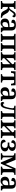

<svg xmlns="http://www.w3.org/2000/svg" viewBox="3174 -3762 598 6987"><g transform="rotate(90 3473.5 -269.0)"><path d="M17 -48H32Q66 -48 87 -61.5Q108 -75 108 -116V-422Q108 -461 87 -474.5Q66 -488 32 -488H17V-536H309V-488H307Q274 -488 253.5 -475Q233 -462 233 -424V-307Q259 -307 274.5 -312Q290 -317 302 -328Q313 -339 331.5 -366Q350 -393 372 -428Q399 -471 418 -493.5Q437 -516 462.5 -529Q488 -542 525 -542Q568 -542 589.5 -525Q611 -508 611 -481Q611 -454 595.5 -437.5Q580 -421 557 -418Q553 -442 539.5 -456.5Q526 -471 504 -471Q484 -471 464.5 -453.5Q445 -436 418 -395Q391 -355 374.5 -334.5Q358 -314 341 -301Q380 -298 409.5 -277.5Q439 -257 463 -214L517 -121Q540 -80 563.5 -64Q587 -48 622 -48H625V0H586Q529 0 493.5 -7Q458 -14 432.5 -34.5Q407 -55 386 -95L336 -190Q314 -232 294.5 -244Q275 -256 233 -256V-114Q233 -75 253.5 -61.5Q274 -48 307 -48H309V0H17Z M656 -152Q656 -231 711.5 -270Q767 -309 882 -313L965 -316V-374Q965 -434 950 -463Q935 -492 888 -492Q844 -492 827 -464Q810 -436 810 -383Q753 -383 725.5 -398.5Q698 -414 698 -448Q698 -499 752 -523.5Q806 -548 892 -548Q994 -548 1042 -508Q1090 -468 1090 -376V-119Q1090 -78 1103.5 -63Q1117 -48 1151 -48H1154V0H992L973 -77H965Q940 -45 921 -27.5Q902 -10 876 0Q850 10 812 10Q743 10 699.5 -31.5Q656 -73 656 -152ZM965 -191V-269L911 -266Q841 -262 812.5 -233.5Q784 -205 784 -147Q784 -58 853 -58Q904 -58 934.5 -94Q965 -130 965 -191Z M1211 -48H1223Q1257 -48 1278 -61.5Q1299 -75 1299 -114V-424Q1299 -462 1278 -475Q1257 -488 1223 -488H1211V-536H1841V-488H1828Q1795 -488 1773.5 -475Q1752 -462 1752 -424V-114Q1752 -75 1773 -61.5Q1794 -48 1828 -48H1841V0H1551V-48H1554Q1587 -48 1607 -61.5Q1627 -75 1627 -114V-484H1424V-114Q1424 -75 1444.5 -61.5Q1465 -48 1498 -48H1500V0H1211Z M1881 -48H1893Q1927 -48 1948 -61.5Q1969 -75 1969 -114V-422Q1969 -461 1948 -474.5Q1927 -488 1893 -488H1881V-536H2175V-488H2168Q2135 -488 2114.5 -474.5Q2094 -461 2094 -422V-192L2317 -416V-422Q2317 -461 2297 -474.5Q2277 -488 2244 -488H2241V-536H2531V-488H2518Q2484 -488 2463 -474.5Q2442 -461 2442 -422V-114Q2442 -75 2463 -61.5Q2484 -48 2518 -48H2531V0H2237V-48H2244Q2277 -48 2297 -61.5Q2317 -75 2317 -114V-345L2094 -121V-114Q2094 -75 2114.5 -61.5Q2135 -48 2168 -48H2175V0H1881Z M2679 -48H2691Q2727 -48 2747.5 -62Q2768 -76 2768 -115V-484H2698Q2667 -484 2654.5 -467.5Q2642 -451 2635 -403L2631 -370H2571L2577 -536H3083L3089 -370H3029L3025 -403Q3018 -451 3005 -467.5Q2992 -484 2961 -484H2893V-115Q2893 -76 2912.5 -62Q2932 -48 2967 -48H2983V0H2679Z M3156 -152Q3156 -231 3211.5 -270Q3267 -309 3382 -313L3465 -316V-374Q3465 -434 3450 -463Q3435 -492 3388 -492Q3344 -492 3327 -464Q3310 -436 3310 -383Q3253 -383 3225.5 -398.5Q3198 -414 3198 -448Q3198 -499 3252 -523.5Q3306 -548 3392 -548Q3494 -548 3542 -508Q3590 -468 3590 -376V-119Q3590 -78 3603.5 -63Q3617 -48 3651 -48H3654V0H3492L3473 -77H3465Q3440 -45 3421 -27.5Q3402 -10 3376 0Q3350 10 3312 10Q3243 10 3199.5 -31.5Q3156 -73 3156 -152ZM3465 -191V-269L3411 -266Q3341 -262 3312.5 -233.5Q3284 -205 3284 -147Q3284 -58 3353 -58Q3404 -58 3434.5 -94Q3465 -130 3465 -191Z M3691 -63Q3691 -91 3706 -108.5Q3721 -126 3741 -126Q3741 -109 3753.5 -95Q3766 -81 3786 -81Q3806 -81 3821 -90Q3836 -99 3852 -128.5Q3868 -158 3884 -218Q3897 -267 3909 -329.5Q3921 -392 3921 -426Q3921 -462 3900 -475Q3879 -488 3841 -488H3828V-536H4317V-488H4304Q4270 -488 4249 -474.5Q4228 -461 4228 -422V-114Q4228 -75 4249 -61.5Q4270 -48 4304 -48H4317V0H4022V-48H4030Q4063 -48 4083 -61.5Q4103 -75 4103 -114V-484H3983Q3963 -293 3924 -155Q3897 -64 3863.5 -28.5Q3830 7 3773 7Q3734 7 3712.5 -11.5Q3691 -30 3691 -63Z M4357 -48H4369Q4403 -48 4424 -61.5Q4445 -75 4445 -114V-422Q4445 -461 4424 -474.5Q4403 -488 4369 -488H4357V-536H4651V-488H4644Q4611 -488 4590.5 -474.5Q4570 -461 4570 -422V-192L4793 -416V-422Q4793 -461 4773 -474.5Q4753 -488 4720 -488H4717V-536H5007V-488H4994Q4960 -488 4939 -474.5Q4918 -461 4918 -422V-114Q4918 -75 4939 -61.5Q4960 -48 4994 -48H5007V0H4713V-48H4720Q4753 -48 4773 -61.5Q4793 -75 4793 -114V-345L4570 -121V-114Q4570 -75 4590.5 -61.5Q4611 -48 4644 -48H4651V0H4357Z M5064 -102Q5064 -173 5151 -173Q5151 -115 5180 -78.5Q5209 -42 5261 -42Q5312 -42 5337.5 -71.5Q5363 -101 5363 -152Q5363 -250 5246 -250H5167V-310H5247Q5298 -310 5322.5 -336.5Q5347 -363 5347 -405Q5347 -446 5328.5 -470.5Q5310 -495 5268 -495Q5222 -495 5199.5 -463.5Q5177 -432 5177 -381Q5127 -381 5105 -398Q5083 -415 5083 -448Q5083 -489 5129.5 -518Q5176 -547 5272 -547Q5367 -547 5420 -512Q5473 -477 5473 -415Q5473 -368 5443.5 -332.5Q5414 -297 5364 -283V-278Q5490 -252 5490 -154Q5490 -79 5431.5 -35Q5373 9 5258 9Q5154 9 5109 -22.5Q5064 -54 5064 -102Z M5557 -48H5569Q5603 -48 5624 -61.5Q5645 -75 5645 -114V-422Q5645 -461 5624 -474.5Q5603 -488 5569 -488H5557V-536H5796L5949 -169L6107 -536H6345V-488H6332Q6293 -488 6271.5 -474.5Q6250 -461 6250 -421V-115Q6250 -75 6271.5 -61.5Q6293 -48 6332 -48H6345V0H6044V-48H6047Q6086 -48 6107.5 -61.5Q6129 -75 6129 -115V-428H6122L5937 0H5891L5712 -428H5705V-115Q5705 -75 5726.5 -61.5Q5748 -48 5787 -48H5790V0H5557Z M6412 -152Q6412 -231 6467.5 -270Q6523 -309 6638 -313L6721 -316V-374Q6721 -434 6706 -463Q6691 -492 6644 -492Q6600 -492 6583 -464Q6566 -436 6566 -383Q6509 -383 6481.5 -398.5Q6454 -414 6454 -448Q6454 -499 6508 -523.5Q6562 -548 6648 -548Q6750 -548 6798 -508Q6846 -468 6846 -376V-119Q6846 -78 6859.5 -63Q6873 -48 6907 -48H6910V0H6748L6729 -77H6721Q6696 -45 6677 -27.5Q6658 -10 6632 0Q6606 10 6568 10Q6499 10 6455.5 -31.5Q6412 -73 6412 -152ZM6721 -191V-269L6667 -266Q6597 -262 6568.5 -233.5Q6540 -205 6540 -147Q6540 -58 6609 -58Q6660 -58 6690.5 -94Q6721 -130 6721 -191Z"/></g></svg>

Font: Noto Serif SemiBold
Style: Regular
Weight: 600
Designer: Monotype Design Team
Foundry: Monotype Imaging Inc.
Version: Version 1.001